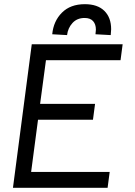

<svg xmlns="http://www.w3.org/2000/svg" viewBox="-20 -898 647 919"><path d="M132 -686H567L557 -610H200L172 -401H435L425 -325H162L129 -75H505L495 1H42ZM512 -758Q512 -750 510 -730L437 -734Q439 -750 439 -756Q439 -782 425.5 -797Q412 -812 385 -812Q349 -812 327 -788Q305 -764 301 -730L230 -734Q236 -797 276.5 -837.5Q317 -878 386 -878Q447 -878 479.5 -846Q512 -814 512 -758Z"/></svg>

Font: Bellota Text
Style: Bold Italic
Weight: 700
Italic angle: -7.5°
Designer: Kemie Guaida
Foundry: Kemie Guaida
Version: Version 4.001